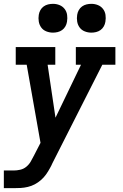

<svg xmlns="http://www.w3.org/2000/svg" viewBox="-21 -765 641 1000"><path d="M-1 215V123H50Q67 123 84.5 119Q102 115 116 103.5Q130 92 139 76.5Q148 61 156 45Q156 45 156.5 44.5Q157 44 157 44V43L190 -21L118 -428H61V-520H267V-428H227L268 -152L401 -428H374V-520H580V-428H512L252 85Q249 92 246 98Q243 104 239 111Q230 128 218.5 144Q207 160 192 173Q177 186 160 195Q143 204 124 208.5Q105 213 87 214Q69 215 50 215ZM455 -595Q437 -595 420.5 -601.5Q404 -608 394 -621.5Q384 -635 381 -652.5Q378 -670 381 -688Q383 -701 389.5 -712.5Q396 -724 406.5 -731.5Q417 -739 429.5 -742Q442 -745 455 -745Q473 -745 489 -738.5Q505 -732 515.5 -718.5Q526 -705 528.5 -687.5Q531 -670 528 -652Q526 -639 519.5 -627.5Q513 -616 502.5 -608.5Q492 -601 479.5 -598Q467 -595 455 -595ZM255 -595Q237 -595 220.5 -601.5Q204 -608 194 -621.5Q184 -635 181 -652.5Q178 -670 181 -688Q183 -701 189.5 -712.5Q196 -724 206.5 -731.5Q217 -739 229.5 -742Q242 -745 255 -745Q273 -745 289 -738.5Q305 -732 315.5 -718.5Q326 -705 328.5 -687.5Q331 -670 328 -652Q326 -639 319.5 -627.5Q313 -616 302.5 -608.5Q292 -601 279.5 -598Q267 -595 255 -595Z"/></svg>

Font: Iosevka Etoile SmBdObl
Style: Regular
Weight: 600
Italic angle: -9°
Designer: Belleve Invis
Foundry: Belleve Invis
Version: Version 15.5.2; ttfautohint (v1.8.4)